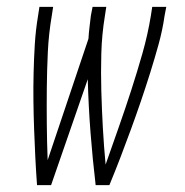

<svg xmlns="http://www.w3.org/2000/svg" viewBox="-20 -540 540 560"><path d="M88 0Q85 -41 83 -81.5Q81 -122 79.5 -163Q78 -204 77.5 -245Q77 -286 78 -327.5Q79 -369 81.5 -410.5Q84 -452 91 -494L95 -520H135L131 -494Q122 -441 119.5 -388Q117 -335 116.5 -282.5Q116 -230 116.5 -177.5Q117 -125 119 -73L238 -427Q239 -444 241 -460.5Q243 -477 245 -494L250 -520H290L286 -494Q277 -439 275.5 -384Q274 -329 275.5 -275Q277 -221 280 -167Q283 -113 288 -60Q307 -114 326 -168Q345 -222 362.5 -276Q380 -330 395.5 -384.5Q411 -439 420 -494L424 -520H465L460 -494Q454 -452 442.5 -410.5Q431 -369 418 -327.5Q405 -286 391 -245Q377 -204 362 -163Q347 -122 331.5 -81.5Q316 -41 299 0H259Q250 -76 244 -153.5Q238 -231 236 -309L129 0Z"/></svg>

Font: Iosevka SS04 Extralight
Style: Italic
Weight: 200
Italic angle: -9°
Monospace: yes
Designer: Belleve Invis
Foundry: Belleve Invis
Version: Version 19.0.0; ttfautohint (v1.8.4)